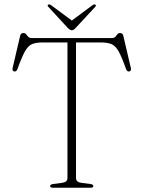

<svg xmlns="http://www.w3.org/2000/svg" viewBox="-20 -878 671 898"><path d="M130 -700H501Q514 -700 519.5 -706Q525 -712 529.2 -717.8Q533.5 -723.5 541.5 -723.5Q553.5 -723.5 556.5 -711.5L592 -560Q595 -546.5 585 -544Q574.5 -541.5 569.5 -555Q549.5 -611.5 534.8 -637.8Q520 -664 501.2 -671.8Q482.5 -679.5 450 -679.5H335.5V-46Q335.5 -26 360 -23L402 -17.5Q416.5 -15.5 416.5 -8Q416.5 0 404 0H227Q214.5 0 214.5 -8Q214.5 -15.5 229 -17.5L271 -23Q295.5 -26 295.5 -46V-679.5H181Q149 -679.5 130.2 -671.8Q111.5 -664 96.8 -637.8Q82 -611.5 61.5 -555Q56.5 -541.5 46 -544Q36 -546.5 39 -560L74.5 -711.5Q77.5 -723.5 89.5 -723.5Q98 -723.5 102 -717.8Q106 -712 111.8 -706Q117.5 -700 130 -700ZM334.5 -748Q324.5 -736.5 316.5 -736.5Q307 -736.5 296.5 -748L206.5 -845.5Q199.5 -852.5 206 -856.5Q210.5 -859.5 218.5 -854L316 -782L413 -854Q421 -859.5 425.5 -856.5Q431.5 -852.5 425 -845.5Z"/></svg>

Font: Fraunces 9pt Thin
Style: Regular
Weight: 100
Version: Version 1.000;[b76b70a41]